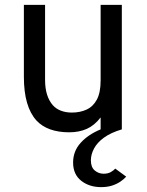

<svg xmlns="http://www.w3.org/2000/svg" viewBox="-20 -531 603 788"><path d="M395 237Q346.5 237 313.2 210.8Q280 184.5 280 136Q280 89.5 311 55.2Q342 21 393 0V-49Q367.5 -16 336 -2Q304.5 12 264 12Q220 12 186.2 0Q152.5 -12 130 -36Q104 -64.5 91 -109.2Q78 -154 78 -216V-511H165V-203Q165 -168.5 173.2 -142.5Q181.5 -116.5 197 -99Q210.5 -84 230.5 -76.5Q250.5 -69 275 -69Q308.5 -69 335.2 -81.2Q362 -93.5 377.5 -122.2Q393 -151 393 -201V-511H480V0Q434.5 13.5 406.5 34Q378.5 54.5 365.8 78.8Q353 103 353 127Q353 155.5 369 168.8Q385 182 405 182Q423 182 434.8 175.2Q446.5 168.5 453 161L498 194Q488 205 473.5 214.8Q459 224.5 439.5 230.8Q420 237 395 237Z"/></svg>

Font: Overpass
Style: Regular
Weight: 400
Designer: Delve Withrington, Dave Bailey, Thomas Jockin
Foundry: Delve Fonts LLC
Version: Version 4.000